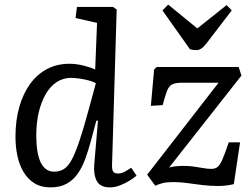

<svg xmlns="http://www.w3.org/2000/svg" viewBox="-20 -797 1090 831"><path d="M465 -86Q464 -64 469.5 -55Q475 -46 491 -46Q505 -46 519 -53.5Q533 -61 548 -71L571 -37Q560 -27 540.5 -15Q521 -3 499 5.5Q477 14 456 14Q413 14 398.5 -14.5Q384 -43 388 -86L404 -274L397 -275L374 -189Q362 -144 348 -106.5Q334 -69 314 -42Q294 -15 266 -0.5Q238 14 198 14Q158 14 129.5 -3.5Q101 -21 82.5 -51.5Q64 -82 55.5 -121.5Q47 -161 47 -206Q47 -276 63.5 -334Q80 -392 110.5 -434Q141 -476 184 -498.5Q227 -521 280 -521Q310 -521 342 -513Q374 -505 392 -496L400 -698L307 -719L313 -767H469L485 -756ZM214 -54Q238 -54 256 -65Q274 -76 289.5 -104Q305 -132 322.5 -183.5Q340 -235 362 -316L395 -437Q383 -444 363.5 -449Q344 -454 323.5 -457Q303 -460 288 -460Q253 -460 225 -441.5Q197 -423 177.5 -389Q158 -355 147.5 -310Q137 -265 137 -211Q137 -133 156.5 -93.5Q176 -54 214 -54ZM658 -507H1013L1025 -470L712 -72Q723 -75 733.5 -76.5Q744 -78 755 -78.5Q766 -79 776 -79Q798 -79 819 -76Q840 -73 859.5 -69.5Q879 -66 895 -66Q910 -66 920.5 -73.5Q931 -81 942 -105.5Q953 -130 970 -181H1019L992 0Q958 8 924 8Q890 8 856.5 4Q823 0 791.5 -4.5Q760 -9 731 -9Q702 -9 684 -4.5Q666 0 652 7L617 -41L926 -439H767Q741 -439 726.5 -432.5Q712 -426 703.5 -405Q695 -384 684 -342L633 -339L647 -496ZM683 -752 708 -777 834 -674 961 -775 983 -752 875 -611Q862 -594 851.5 -587Q841 -580 830 -580Q821 -580 815 -581Q809 -582 802 -584Z"/></svg>

Font: Literata
Style: Italic
Weight: 400
Italic angle: -2°
Designer: Latin by Veronika Burian and Jose Scaglione. Greek by Irene Vlachou. Cyrillic by Vera Evstafieva
Foundry: TypeTogether
Version: Version 3.103;gftools[0.9.29]